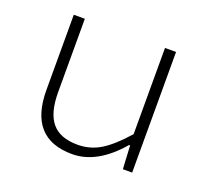

<svg xmlns="http://www.w3.org/2000/svg" viewBox="-92 -593 782 718"><g transform="rotate(20 299.5 -234.0)"><path d="M259 12Q87 12 87 -181V-480H131V-187Q131 -106 163.5 -67Q196 -28 266 -28Q316 -28 357.5 -53.5Q399 -79 450 -137V-480H494V0H457L452 -93H448Q358 12 259 12Z"/></g></svg>

Font: Source Code Pro Light
Style: Regular
Weight: 300
Monospace: yes
Designer: Paul D. Hunt, Teo Tuominen
Foundry: Adobe Systems Incorporated
Version: Version 2.030;PS 1.0;hotconv 16.6.51;makeotf.lib2.5.65220